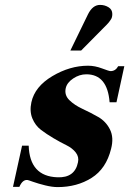

<svg xmlns="http://www.w3.org/2000/svg" viewBox="-20 -749 551 783"><path d="M487 -479 455 -332H427Q418 -446 332 -446Q304 -446 278.5 -429Q253 -412 248 -389Q242 -361 263 -340.5Q284 -320 316.5 -305Q349 -290 380.5 -272Q412 -254 428.5 -221Q445 -188 433 -142Q413 -61 353.5 -23.5Q294 14 215 14Q193 14 164.5 7Q136 0 115 -7.5Q94 -15 92 -15Q72 -17 59 13H33L70 -155H97Q101 -30 214 -26Q285 -23 298 -87Q303 -109 289 -127Q275 -145 250.5 -157Q226 -169 198 -185.5Q170 -202 147 -219.5Q124 -237 112 -266Q100 -295 108 -332Q122 -396 193.5 -438.5Q265 -481 339 -481Q367 -481 396 -470Q425 -459 431 -459Q451 -459 462 -479ZM438 -692Q438 -685 436.5 -679Q435 -673 430.5 -667Q426 -661 424 -658Q422 -655 415 -648Q408 -641 406 -639L311 -543H267L339 -691Q358 -729 388 -729Q407 -729 422.5 -719.5Q438 -710 438 -692Z"/></svg>

Font: GFS Artemisia
Style: Bold Italic
Weight: 700
Italic angle: -12°
Designer: Designed by Takis Katsoulidis and George D. Matthiopoulos.
Foundry: Designed by Takis Katsoulidis and George D. Matthiopoulos.
Version: Version 1.0